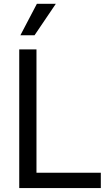

<svg xmlns="http://www.w3.org/2000/svg" viewBox="-20 -959 573 979"><path d="M78.1 -707H166V-78.1H494.1V0H78.1ZM168 -939.5H264.6L156.2 -779.3H84Z"/></svg>

Font: Pretendard Std Variable
Style: Regular
Weight: 400
Designer: Base glyphs from Inter by Rasmus Andersson; Hangeul glyphs from Noto Sans CJK(Source Han Sans) by Jang Soo-young and Kan
Foundry: Kil Hyung-jin
Version: Version 1.309;Glyphs 3.2 (3225)